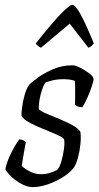

<svg xmlns="http://www.w3.org/2000/svg" viewBox="-20 -768 405 788"><path d="M114 0Q92 0 67.5 -13.5Q43 -27 24.5 -45Q6 -63 2 -75Q8 -101 19 -125.5Q30 -150 41.5 -169Q53 -188 59 -196Q76 -195 86 -185Q83 -168 78 -140.5Q73 -113 69 -87Q83 -74 104 -63.5Q125 -53 148 -53Q168 -53 185 -58.5Q202 -64 214 -70Q224 -79 231.5 -104.5Q239 -130 242.5 -156.5Q246 -183 243 -196Q241 -202 223.5 -210.5Q206 -219 181 -229Q156 -239 131 -250Q106 -261 88.5 -272.5Q71 -284 68 -295Q68 -306 71 -329.5Q74 -353 81 -378Q88 -403 99 -419Q109 -430 135.5 -449.5Q162 -469 199 -484.5Q236 -500 278 -500Q290 -500 310.5 -489.5Q331 -479 347.5 -466Q364 -453 364 -444Q364 -436 356.5 -413Q349 -390 338 -365.5Q327 -341 318 -328Q307 -328 299.5 -331Q292 -334 288 -338Q288 -361 288.5 -390Q289 -419 287 -436Q278 -440 265 -441.5Q252 -443 240 -443Q214 -443 193 -437.5Q172 -432 166 -429Q156 -414 147.5 -382.5Q139 -351 139 -320Q148 -311 172 -301Q196 -291 224 -279.5Q252 -268 276 -255Q300 -242 310 -227Q313 -205 310 -176Q307 -147 300 -121Q293 -95 283 -80Q267 -59 237.5 -40.5Q208 -22 175 -11Q142 0 114 0ZM148 -572Q140 -576 134 -581Q128 -586 127 -590Q193 -673 229 -710.5Q265 -748 277 -748Q289 -748 310 -710.5Q331 -673 365 -590Q362 -586 357 -580.5Q352 -575 343 -572L266 -671Z"/></svg>

Font: Texturina 72pt 72pt Light
Style: Italic
Weight: 300
Italic angle: -11°
Designer: Guillermo Torres Carreño
Foundry: Omnibus-Type
Version: Version 1.002; ttfautohint (v1.8.3)